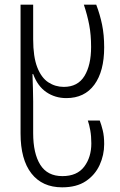

<svg xmlns="http://www.w3.org/2000/svg" viewBox="-20 -552 515 822"><path d="M246 250Q161 250 114.5 190.5Q68 131 68 19V-532H122V-384Q122 -309 139.5 -264Q157 -219 187 -199.5Q217 -180 253 -180Q313 -180 341.5 -226.5Q370 -273 370 -351Q370 -403 362 -445Q354 -487 339 -532H392Q408 -490 417 -446.5Q426 -403 426 -349Q426 -247 384 -189.5Q342 -132 264 -132Q216 -132 178.5 -157.5Q141 -183 122 -235H119Q120 -203 121 -173.5Q122 -144 122 -118V18Q122 105 152.5 153.5Q183 202 247 202Q310 202 340.5 161.5Q371 121 371 62Q371 31 366.5 6Q362 -19 356 -36H407Q414 -18 420 6.5Q426 31 426 65Q426 112 406.5 154.5Q387 197 347.5 223.5Q308 250 246 250Z"/></svg>

Font: Noto Sans Georgian Condensed Light
Style: Regular
Weight: 300
Width: 3
Designer: Monotype Design Team, Akaki Razmadze
Foundry: Google LLC
Version: Version 2.005; ttfautohint (v1.8.4.7-5d5b)